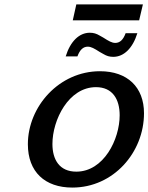

<svg xmlns="http://www.w3.org/2000/svg" viewBox="-20 -835 671 868"><path d="M609 -743 626 -815H325L309 -743ZM431 -674C416 -683 403 -687 386 -687C338 -687 298 -648 277 -580H330C341 -610 356 -624 377 -624C392 -624 406 -616 431 -600L447 -591C462 -582 475 -578 492 -578C540 -578 580 -617 601 -685H548C537 -655 522 -641 501 -641C486 -641 472 -649 447 -665ZM106 -183C106 -58 183 13 307 13C493 13 631 -146 631 -323C631 -441 556 -513 432 -513C247 -513 106 -353 106 -183ZM217 -184C217 -293 290 -441 414 -441C489 -441 521 -386 521 -314C521 -205 449 -59 325 -59C249 -59 217 -113 217 -184Z"/></svg>

Font: Perun Medium Italic
Style: Regular
Weight: 500
Italic angle: -12°
Foundry: Copyright (c) Stefan Peev, Context Ltd, 2016
Version: Version 1.026